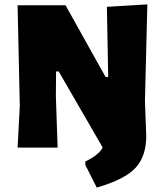

<svg xmlns="http://www.w3.org/2000/svg" viewBox="-20 -671 750 873"><path d="M650 -651 639 -211 645 -54Q645 40 596 92.5Q547 145 420 182L368 79V63Q428 35 447 0L247 -346H235L234 -234L242 0H60L70 -190L60 -647H278L460 -321H472L466 -640Z"/></svg>

Font: Alegreya Sans Black
Style: Regular
Weight: 900
Designer: Juan Pablo del Peral
Foundry: Huerta Tipografica
Version: Version 2.007